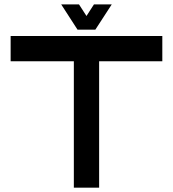

<svg xmlns="http://www.w3.org/2000/svg" viewBox="-20 -870 802 890"><path d="M732.4 -703.1V-585.9H439.5V0H322.3V-585.9H29.3V-703.1ZM498 -849.6 421.9 -732.4H339.4L263.7 -849.6H346.2L380.9 -795.9L415.5 -849.6Z"/></svg>

Font: Gerhaus
Style: Regular
Weight: 400
Designer: GGBotNet
Foundry: GGBotNet
Version: 1.01